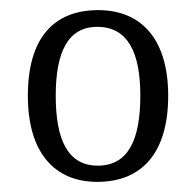

<svg xmlns="http://www.w3.org/2000/svg" viewBox="-20 -739 386 379"><path d="M172 -380C259 -380 312 -436 312 -550C312 -664 257 -719 174 -719C86 -719 35 -664 35 -550C35 -436 89 -380 172 -380ZM173 -412C114 -412 90 -463 90 -550C90 -636 114 -686 172 -686C232 -686 257 -636 257 -550C257 -463 233 -412 173 -412Z"/></svg>

Font: Noto Serif Myanmar SemiCondensed Light
Style: Regular
Weight: 300
Width: 4
Designer: Ben Mitchell and the Monotype Design Team
Foundry: Monotype Imaging Inc.
Version: Version 2.106